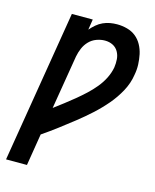

<svg xmlns="http://www.w3.org/2000/svg" viewBox="-112 -820 724 896"><g transform="rotate(15 250.0 -371.5)"><path d="M4 0 125 -735H226L218 -684Q230 -698 244 -710Q258 -722 274.5 -729.5Q291 -737 308 -740Q325 -743 342 -743Q367 -743 391 -736.5Q415 -730 433 -715.5Q451 -701 462.5 -680Q474 -659 479 -635.5Q484 -612 485 -587Q486 -562 481 -536Q475 -495 454 -456Q433 -417 404 -383Q375 -349 342 -319Q309 -289 273.5 -261Q238 -233 203 -206.5Q168 -180 130 -154L105 0ZM152 -288Q176 -306 199.5 -324Q223 -342 246 -361Q269 -380 290.5 -400Q312 -420 331 -443Q350 -466 363 -492Q376 -518 381 -545Q384 -566 382.5 -585.5Q381 -605 371.5 -621.5Q362 -638 345 -646.5Q328 -655 307 -655Q287 -655 266.5 -647.5Q246 -640 231 -624.5Q216 -609 207.5 -589Q199 -569 195 -548Z"/></g></svg>

Font: Iosevka Term Curly SmBd Obl
Style: Regular
Weight: 600
Italic angle: -9°
Designer: Belleve Invis
Foundry: Belleve Invis
Version: Version 32.3.0